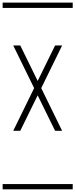

<svg xmlns="http://www.w3.org/2000/svg" viewBox="-20 -990 570 1453"><path d="M292 -323.2 450.2 0H397L265.1 -268.6L133.3 0H80.1L238.3 -323.2L80.1 -646H133.3L265.1 -377.4L397 -646H450.2ZM0 402.8H530.3V442.9H0ZM0 -970.2H530.3V-930.2H0Z"/></svg>

Font: AzarMehrMSRS1
Style: Regular
Weight: 1
Designer: Amin Abedi
Version: Version 1.00